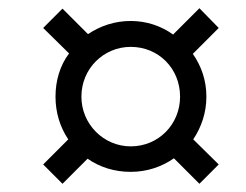

<svg xmlns="http://www.w3.org/2000/svg" viewBox="-20 -592 599 467"><path d="M132 -145 193 -206C223 -185 259 -174 298 -174C337 -174 373 -186 403 -207L465 -145L512 -192L450 -253C470 -283 482 -318 482 -357C482 -396 470 -431 449 -461L512 -524L465 -572L401 -508C372 -529 336 -541 298 -541C259 -541 224 -529 194 -509L132 -571L85 -524L148 -462C126 -433 115 -396 115 -357C115 -318 126 -283 146 -253L85 -192ZM298 -236C232 -236 178 -290 178 -357C178 -425 232 -478 298 -478C366 -478 418 -425 418 -357C418 -290 366 -236 298 -236Z"/></svg>

Font: Noto Serif Display SemiBold
Style: Italic
Weight: 600
Italic angle: -12°
Designer: Monotype Design Team
Foundry: Monotype Imaging Inc.
Version: Version 2.009